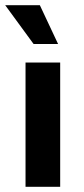

<svg xmlns="http://www.w3.org/2000/svg" viewBox="-26 -717 322 737"><path d="M72 0V-477H205V0ZM-6 -697H127L197 -548H103Z"/></svg>

Font: Mukta Malar
Style: Bold
Weight: 700
Designer: Aadarsh Rajan, Girish Dalvi, Yashodeep Gholap
Foundry: Ek Type
Version: Version 2.538;PS 1.000;hotconv 16.6.51;makeotf.lib2.5.65220;